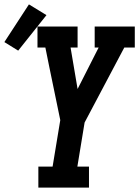

<svg xmlns="http://www.w3.org/2000/svg" viewBox="-87 -856 635 876"><path d="M88 0V-96H153L188 -308L138 -550L120 -639H84V-735H267V-639H235L267 -450L363 -639H345V-735H528V-639H480L299 -297L266 -96H319V0ZM-4 -625 -67 -664 45 -836 125 -787Z"/></svg>

Font: Iosevka Slab
Style: Bold Italic
Weight: 700
Italic angle: -9°
Monospace: yes
Designer: Belleve Invis
Foundry: Belleve Invis
Version: Version 11.1.0; ttfautohint (v1.8.3)